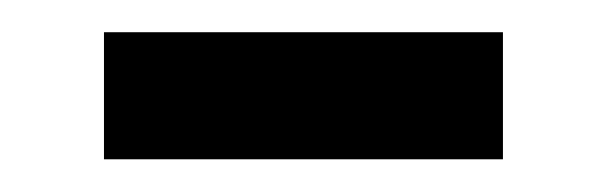

<svg xmlns="http://www.w3.org/2000/svg" viewBox="-20 -325 373 118"><path d="M289.1 -227.1H43.9V-305.2H289.1Z"/></svg>

Font: Libra Sans Modern
Style: Regular
Weight: 400
Foundry: Stefan Peev, Context Ltd
Version: Version 1.000